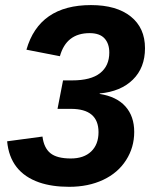

<svg xmlns="http://www.w3.org/2000/svg" viewBox="-20 -718 596 748"><path d="M261.2 -404.8Q334 -404.8 369.9 -433.1Q405.8 -461.4 405.8 -513.2Q405.8 -548.3 387 -568.6Q368.2 -588.9 329.1 -588.9Q238.3 -588.9 213.4 -499L83 -524.4Q132.8 -698.2 334.5 -698.2Q433.6 -698.2 489.3 -653.8Q544.9 -609.4 544.9 -530.3Q544.9 -454.1 497.6 -407.7Q450.2 -361.3 368.7 -354L368.2 -352.1Q434.1 -341.8 468.5 -303.5Q502.9 -265.1 502.9 -204.1Q502.9 -143.6 471.2 -94.2Q439.5 -44.4 381.8 -17.3Q324.2 9.8 249.5 9.8Q182.6 9.8 132.8 -7.3Q19 -46.9 7.8 -167.5L145.5 -186Q150.9 -142.1 176.3 -121.3Q201.7 -100.6 255.9 -100.6Q306.6 -100.6 335.2 -127.9Q363.8 -155.3 363.8 -203.1Q363.8 -293.9 256.3 -293.9H204.1L225.6 -404.8Z"/></svg>

Font: Arimo
Style: Bold Italic
Weight: 700
Italic angle: -12°
Designer: Steve Matteson
Foundry: Monotype Imaging Inc.
Version: Version 1.33